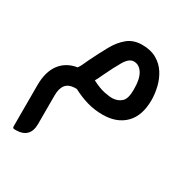

<svg xmlns="http://www.w3.org/2000/svg" viewBox="-155 -518 917 941"><g transform="rotate(30 304.0 -48.0)"><path d="M386 -384Q435 -384 468.5 -364.5Q502 -345 522 -313.5Q542 -282 551 -244.5Q560 -207 560 -172Q560 -83 513.5 -36.5Q467 10 387 10Q341 10 299.5 -2Q258 -14 216 -36H201Q137 -33 137 46V207Q137 248 116.5 268Q96 288 59 288H50Q39 288 39 278V44Q39 -31 72 -75.5Q105 -120 166 -130Q174 -140 180.5 -154.5Q187 -169 196 -188Q222 -241 246.5 -285.5Q271 -330 304 -357Q337 -384 386 -384ZM392 -84Q421 -86 440 -104Q459 -122 459 -173Q459 -234 440 -263.5Q421 -293 391 -293Q364 -293 341 -253.5Q318 -214 293 -161Q280 -132 271 -117Q311 -96 342 -89.5Q373 -83 392 -84Z"/></g></svg>

Font: Zain
Style: Bold
Weight: 700
Designer: Zain,Boutros
Foundry: Mobile Telecommunications Company (Zain), 2024
Version: Version 1.50; ttfautohint (v1.8.4)